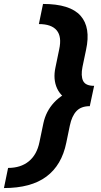

<svg xmlns="http://www.w3.org/2000/svg" viewBox="-60 -731 514 973"><path d="M-40 222 -19 120Q45 120 86 86.5Q127 53 140 -11L160 -107Q173 -167 213.5 -211Q254 -255 325 -282L311 -209Q251 -236 229.5 -282.5Q208 -329 221 -389L240 -481Q254 -545 227.5 -577Q201 -609 137 -609L158 -711Q295 -711 348 -651.5Q401 -592 376 -478L358 -392Q349 -347 361 -321.5Q373 -296 417 -296L395 -193Q351 -193 327.5 -168Q304 -143 294 -95L276 -8Q253 106 175 164Q97 222 -40 222Z"/></svg>

Font: Ysabeau Infant Black
Style: Italic
Weight: 900
Italic angle: -12°
Designer: Christian Thalmann (Catharsis Fonts)
Version: Version 2.001;gftools[0.9.30]; featfreeze: ss01,ss02,lnum